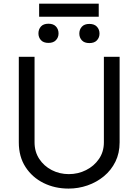

<svg xmlns="http://www.w3.org/2000/svg" viewBox="-20 -1045 774 1074"><path d="M561.1 -727.3H649.1V-248.6Q649.1 -188.2 625.5 -140.4Q601.9 -92.7 561.3 -59.1Q520.6 -25.6 469.5 -7.8Q418.3 9.9 363.6 9.9Q286.9 9.9 223.7 -21.3Q160.5 -52.6 122.9 -110.4Q85.2 -168.3 85.2 -248.6V-727.3H173.3V-248.6Q173.3 -196 199.6 -156.1Q225.9 -116.1 269.5 -93.6Q313.2 -71 365.1 -71Q416.9 -71 461.6 -93.6Q506.4 -116.1 533.7 -156.1Q561.1 -196 561.1 -248.6ZM532.3 -1024.5V-951.3H198.9V-1024.5ZM195 -858Q195 -881 209 -896.7Q223 -912.3 251.1 -912.3Q278.8 -912.3 293.1 -896.7Q307.5 -881 307.5 -858Q307.5 -835.9 293.1 -820.5Q278.8 -805 251.1 -805Q223 -805 209 -820.5Q195 -835.9 195 -858ZM423.7 -857.2Q423.7 -880 437.9 -895.6Q452.1 -911.2 480.1 -911.2Q507.8 -911.2 522.2 -895.6Q536.6 -880 536.6 -857.2Q536.6 -834.9 522.2 -819.4Q507.8 -804 480.1 -804Q452.1 -804 437.9 -819.4Q423.7 -834.9 423.7 -857.2Z"/></svg>

Font: Interface
Style: Regular
Weight: 400
Designer: Rasmus Andersson
Foundry: rsms
Version: Version 1.8